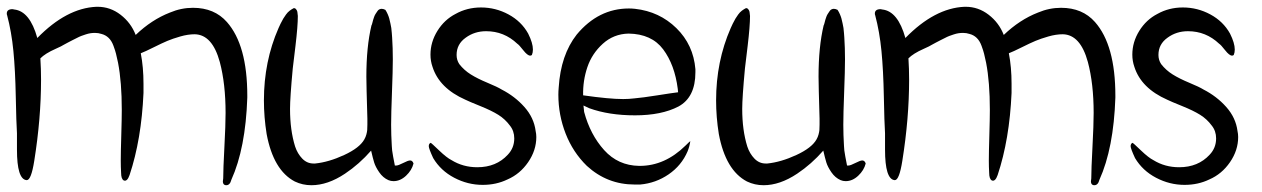

<svg xmlns="http://www.w3.org/2000/svg" viewBox="-42 -532 3720 566"><path d="M242 -512Q244 -512 246 -512Q283 -512 313.5 -488.5Q344 -465 358 -429Q405 -474 459 -495Q492 -509 527 -509Q590 -509 627 -467Q687 -399 687 -250Q687 -247 687 -244Q682 -95 640 -2Q636 14 625 14Q624 14 624 14Q612 13 616 -6Q616 -33 619.5 -98.5Q623 -164 623 -199Q623 -285 606 -349Q584 -430 532 -431Q512 -431 489.5 -424.5Q467 -418 451.5 -411.5Q436 -405 411 -392.5Q386 -380 373 -375Q381 -334 381 -285Q381 -272 381 -258Q375 -121 340 -16Q333 4 323 0Q315 -4 315 -23Q314 -40 314 -58Q314 -83 315.5 -133Q317 -183 317 -208Q317 -290 306 -347Q302 -365 300 -373.5Q298 -382 292.5 -397Q287 -412 278 -420.5Q269 -429 257 -432Q248 -435 238 -435Q231 -435 224.5 -434Q218 -433 210.5 -430.5Q203 -428 197.5 -426Q192 -424 183.5 -419.5Q175 -415 171.5 -413.5Q168 -412 158 -406.5Q148 -401 146 -400Q140 -396 123 -388.5Q106 -381 95 -374Q84 -367 77 -360Q79 -329 79 -297Q79 -183 59 -58Q50 -1 37 -1Q36 -1 36 -1Q8 -4 8 -91Q8 -100 8 -114Q8 -128 8 -132Q8 -137 8 -139Q6 -170 4.5 -247.5Q3 -325 -2.5 -381.5Q-8 -438 -21 -487Q-22 -489 -22 -492Q-22 -505 -5 -505Q-3 -505 0 -504Q46 -499 68 -420Q154 -508 242 -512Z M824 -508Q827 -508 828.5 -507Q830 -506 831 -504.5Q832 -503 833 -501.5Q834 -500 834.5 -497.5Q835 -495 835 -493.5Q835 -492 835.5 -489Q836 -486 836 -485Q836 -455 829 -396.5Q822 -338 821 -330Q813 -244 813 -211Q813 -148 828 -100Q835 -79 849 -64.5Q863 -50 882 -50Q884 -50 887 -50Q927 -54 972.5 -75Q1018 -96 1032 -121Q1036 -128 1038 -135.5Q1040 -143 1040.5 -148.5Q1041 -154 1041 -165Q1041 -176 1041 -182Q1038 -283 1038 -306Q1038 -394 1053 -457Q1054 -458 1055.5 -464Q1057 -470 1058 -473.5Q1059 -477 1061 -482.5Q1063 -488 1065.5 -491.5Q1068 -495 1070.5 -499Q1073 -503 1076.5 -504.5Q1080 -506 1083 -506Q1088 -506 1094 -503Q1098 -497 1101 -490Q1104 -483 1105.5 -477.5Q1107 -472 1109 -462.5Q1111 -453 1111.5 -449.5Q1112 -446 1113 -434.5Q1114 -423 1114 -421Q1116 -391 1116 -357Q1116 -325 1113.5 -260.5Q1111 -196 1111 -164Q1111 -148 1111.5 -134Q1112 -120 1112.5 -112Q1113 -104 1113 -102Q1113 -91 1117 -70Q1121 -49 1122 -44Q1124 -44 1126 -44Q1132 -44 1146.5 -51.5Q1161 -59 1167 -59Q1174 -59 1177 -50Q1172 -30 1155 -14Q1138 2 1118 2Q1110 2 1103 -1Q1087 -8 1076 -24Q1065 -40 1061 -53Q1057 -66 1052 -88Q1017 -48 975 -20Q924 14 876 14Q850 14 827 3Q764 -30 744 -137Q736 -187 736 -236Q736 -351 779 -449Q780 -452 785 -462Q790 -472 793 -477Q796 -482 801 -489Q806 -496 812 -500.5Q818 -505 824 -508Z M1312 -343Q1326 -325 1346 -312.5Q1366 -300 1395 -288Q1424 -276 1437 -268Q1476 -248 1504 -216.5Q1532 -185 1537 -146Q1539 -137 1539 -128Q1539 -89 1515 -54Q1491 -19 1454 -3Q1421 13 1381 13Q1337 13 1297 -8Q1257 -29 1235 -66Q1222 -94 1222 -101Q1222 -109 1228 -111Q1231 -109 1253 -88Q1275 -67 1289 -60Q1323 -39 1365 -39Q1421 -39 1455 -76Q1474 -96 1474 -124Q1474 -146 1461 -162Q1447 -181 1427 -193.5Q1407 -206 1373.5 -219.5Q1340 -233 1330 -238Q1253 -272 1233 -335Q1227 -352 1227 -371Q1227 -408 1247.5 -441Q1268 -474 1301 -491Q1335 -510 1376 -510Q1419 -510 1457 -489.5Q1495 -469 1515 -433Q1529 -405 1529 -386Q1529 -377 1526 -370Q1524 -368 1521 -368Q1513 -368 1500.5 -384Q1488 -400 1483 -403Q1444 -440 1391 -440Q1357 -440 1331 -421Q1304 -402 1304 -370Q1304 -355 1312 -343Z M1658 -430Q1722 -507 1812 -507Q1821 -507 1830 -506Q1902 -498 1952 -449Q2002 -400 2008 -328Q2008 -324 2008 -319Q2008 -245 1958 -218Q1908 -192 1830 -192Q1753 -192 1695 -213Q1686 -217 1678 -221Q1679 -211 1680 -202Q1698 -135 1739 -89.5Q1780 -44 1842 -43Q1843 -43 1844 -43Q1918 -43 1979 -103Q1990 -114 1993 -116Q1991 -101 1985 -86Q1967 -44 1929 -18Q1891 8 1845 12Q1837 12 1829 12Q1748 12 1688 -43Q1647 -83 1625.5 -138Q1604 -193 1604 -253Q1604 -263 1605 -274Q1611 -370 1658 -430ZM1811 -433Q1767 -432 1735 -403Q1703 -374 1689.5 -334Q1676 -294 1677 -251Q1754 -240 1795 -240Q1812 -240 1828 -242Q1852 -244 1896 -251Q1940 -258 1957 -260Q1957 -264 1956 -270Q1947 -341 1913 -386.5Q1879 -432 1811 -433Z M2157 -508Q2160 -508 2161.5 -507Q2163 -506 2164 -504.5Q2165 -503 2166 -501.5Q2167 -500 2167.5 -497.5Q2168 -495 2168 -493.5Q2168 -492 2168.5 -489Q2169 -486 2169 -485Q2169 -455 2162 -396.5Q2155 -338 2154 -330Q2146 -244 2146 -211Q2146 -148 2161 -100Q2168 -79 2182 -64.5Q2196 -50 2215 -50Q2217 -50 2220 -50Q2260 -54 2305.5 -75Q2351 -96 2365 -121Q2369 -128 2371 -135.5Q2373 -143 2373.5 -148.5Q2374 -154 2374 -165Q2374 -176 2374 -182Q2371 -283 2371 -306Q2371 -394 2386 -457Q2387 -458 2388.5 -464Q2390 -470 2391 -473.5Q2392 -477 2394 -482.5Q2396 -488 2398.5 -491.5Q2401 -495 2403.5 -499Q2406 -503 2409.5 -504.5Q2413 -506 2416 -506Q2421 -506 2427 -503Q2431 -497 2434 -490Q2437 -483 2438.5 -477.5Q2440 -472 2442 -462.5Q2444 -453 2444.5 -449.5Q2445 -446 2446 -434.5Q2447 -423 2447 -421Q2449 -391 2449 -357Q2449 -325 2446.5 -260.5Q2444 -196 2444 -164Q2444 -148 2444.5 -134Q2445 -120 2445.5 -112Q2446 -104 2446 -102Q2446 -91 2450 -70Q2454 -49 2455 -44Q2457 -44 2459 -44Q2465 -44 2479.5 -51.5Q2494 -59 2500 -59Q2507 -59 2510 -50Q2505 -30 2488 -14Q2471 2 2451 2Q2443 2 2436 -1Q2420 -8 2409 -24Q2398 -40 2394 -53Q2390 -66 2385 -88Q2350 -48 2308 -20Q2257 14 2209 14Q2183 14 2160 3Q2097 -30 2077 -137Q2069 -187 2069 -236Q2069 -351 2112 -449Q2113 -452 2118 -462Q2123 -472 2126 -477Q2129 -482 2134 -489Q2139 -496 2145 -500.5Q2151 -505 2157 -508Z M2801 -512Q2803 -512 2805 -512Q2842 -512 2872.5 -488.5Q2903 -465 2917 -429Q2964 -474 3018 -495Q3051 -509 3086 -509Q3149 -509 3186 -467Q3246 -399 3246 -250Q3246 -247 3246 -244Q3241 -95 3199 -2Q3195 14 3184 14Q3183 14 3183 14Q3171 13 3175 -6Q3175 -33 3178.5 -98.5Q3182 -164 3182 -199Q3182 -285 3165 -349Q3143 -430 3091 -431Q3071 -431 3048.5 -424.5Q3026 -418 3010.5 -411.5Q2995 -405 2970 -392.5Q2945 -380 2932 -375Q2940 -334 2940 -285Q2940 -272 2940 -258Q2934 -121 2899 -16Q2892 4 2882 0Q2874 -4 2874 -23Q2873 -40 2873 -58Q2873 -83 2874.5 -133Q2876 -183 2876 -208Q2876 -290 2865 -347Q2861 -365 2859 -373.5Q2857 -382 2851.5 -397Q2846 -412 2837 -420.5Q2828 -429 2816 -432Q2807 -435 2797 -435Q2790 -435 2783.5 -434Q2777 -433 2769.5 -430.5Q2762 -428 2756.5 -426Q2751 -424 2742.5 -419.5Q2734 -415 2730.5 -413.5Q2727 -412 2717 -406.5Q2707 -401 2705 -400Q2699 -396 2682 -388.5Q2665 -381 2654 -374Q2643 -367 2636 -360Q2638 -329 2638 -297Q2638 -183 2618 -58Q2609 -1 2596 -1Q2595 -1 2595 -1Q2567 -4 2567 -91Q2567 -100 2567 -114Q2567 -128 2567 -132Q2567 -137 2567 -139Q2565 -170 2563.5 -247.5Q2562 -325 2556.5 -381.5Q2551 -438 2538 -487Q2537 -489 2537 -492Q2537 -505 2554 -505Q2556 -505 2559 -504Q2605 -499 2627 -420Q2713 -508 2801 -512Z M3381 -343Q3395 -325 3415 -312.5Q3435 -300 3464 -288Q3493 -276 3506 -268Q3545 -248 3573 -216.5Q3601 -185 3606 -146Q3608 -137 3608 -128Q3608 -89 3584 -54Q3560 -19 3523 -3Q3490 13 3450 13Q3406 13 3366 -8Q3326 -29 3304 -66Q3291 -94 3291 -101Q3291 -109 3297 -111Q3300 -109 3322 -88Q3344 -67 3358 -60Q3392 -39 3434 -39Q3490 -39 3524 -76Q3543 -96 3543 -124Q3543 -146 3530 -162Q3516 -181 3496 -193.5Q3476 -206 3442.5 -219.5Q3409 -233 3399 -238Q3322 -272 3302 -335Q3296 -352 3296 -371Q3296 -408 3316.5 -441Q3337 -474 3370 -491Q3404 -510 3445 -510Q3488 -510 3526 -489.5Q3564 -469 3584 -433Q3598 -405 3598 -386Q3598 -377 3595 -370Q3593 -368 3590 -368Q3582 -368 3569.5 -384Q3557 -400 3552 -403Q3513 -440 3460 -440Q3426 -440 3400 -421Q3373 -402 3373 -370Q3373 -355 3381 -343Z"/></svg>

Font: EptKazoo
Style: Medium
Weight: 500
Version: Version 001.000